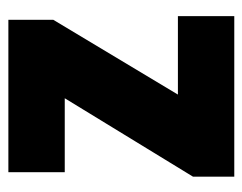

<svg xmlns="http://www.w3.org/2000/svg" viewBox="-82 -512 593 470"><g transform="rotate(-90 215.0 -276.5)"><path d="M411 0H18V-101L210 -415H29V-553H402V-443L219 -138H411Z"/></g></svg>

Font: Noto Sans Lao Condensed Black
Style: Regular
Weight: 900
Width: 3
Designer: Monotype Design Team
Foundry: Monotype Imaging Inc.
Version: Version 2.003; ttfautohint (v1.8.4.7-5d5b)